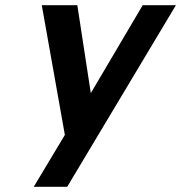

<svg xmlns="http://www.w3.org/2000/svg" viewBox="-20 -520 698 740"><path d="M110 200H239L658 -500H530L330 -161L278 -500H141L230 0Z"/></svg>

Font: Perun SemiBold Italic
Style: Regular
Weight: 400
Italic angle: -12°
Foundry: Copyright (c) Stefan Peev, Context Ltd, 2016
Version: Version 1.026